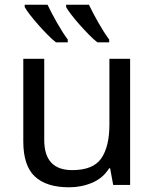

<svg xmlns="http://www.w3.org/2000/svg" viewBox="-20 -786 658 816"><path d="M79 -185V-536H168V-191Q168 -63 287 -63Q376 -63 410.5 -113Q445 -163 445 -257V-536H533V0H461L448 -71H444Q418 -29 372 -9.5Q326 10 274 10Q177 10 128 -36Q79 -82 79 -185ZM358 -766Q374 -732 398.5 -689Q423 -646 444 -618V-606H394Q377 -619 357 -639.5Q337 -660 318 -681.5Q299 -703 283.5 -723Q268 -743 261 -756V-766ZM85 -756V-766H182Q198 -732 222.5 -689Q247 -646 268 -618V-606H218Q201 -619 181 -639.5Q161 -660 142 -681.5Q123 -703 107.5 -723Q92 -743 85 -756Z"/></svg>

Font: BC Sans
Style: Regular
Weight: 400
Designer: Monotype Design Team
Province of B.C.
Foundry: Monotype Imaging Inc.
Version: Version 2.000;GOOG;noto-source:20170915:90ef993387c0